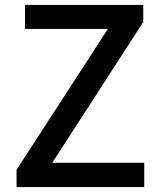

<svg xmlns="http://www.w3.org/2000/svg" viewBox="-20 -756 647 776"><path d="M47 -70V0H563V-98H191L559 -667V-736H81V-639H416Z"/></svg>

Font: Spoqa Han Sans Neo Medium
Style: Regular
Weight: 500
Designer: [Spoqa Han Sans Neo] Dong-huui Kim ___ Younghwa Kang ___ Yujin Lee ___ [Noto Sans] Ryoko NISHIZUKA ____ (kana & ideograp
Foundry: Spoqa (http://www.spoqa-han-sans.com)
Version: Version 1.100;hotconv 1.0.109;makeotfexe 2.5.65596